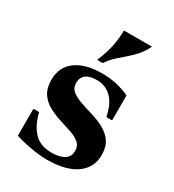

<svg xmlns="http://www.w3.org/2000/svg" viewBox="-175 -804 831 919"><g transform="rotate(30 240.5 -345.0)"><path d="M227 15Q189 15 139.5 6.5Q90 -2 50 -15V-163Q66 -166 82 -163Q96 -101 131 -63Q166 -25 230 -25Q271 -25 297.5 -40Q324 -55 324 -89Q324 -117 304.5 -133Q285 -149 254.5 -159Q224 -169 189.5 -180Q155 -191 124.5 -207.5Q94 -224 74.5 -252.5Q55 -281 55 -328Q55 -398 107 -436.5Q159 -475 250 -475Q297 -475 334.5 -466Q372 -457 404 -442V-305Q388 -302 372 -305Q359 -371 326 -403Q293 -435 246 -435Q205 -435 185 -419Q165 -403 165 -374Q165 -346 185 -330Q205 -314 237 -303Q269 -292 304.5 -281.5Q340 -271 372 -254Q404 -237 424 -209Q444 -181 444 -135Q444 -65 387.5 -25Q331 15 227 15ZM393 -705Q373 -663 342 -633Q311 -603 280 -577Q249 -551 229 -520Q213 -517 197 -520Q220 -572 229 -618.5Q238 -665 238 -705Z"/></g></svg>

Font: Poltawski Nowy
Style: Bold
Weight: 700
Designer: Adam Pótawski, Mateusz Machalski, Borys Kosmynka, Ania Wieluska
Foundry: Capitalics.wtf
Version: Version 1.001;gftools[0.9.25]